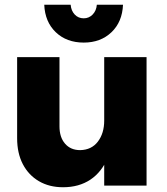

<svg xmlns="http://www.w3.org/2000/svg" viewBox="-20 -780 704 807"><path d="M230 -249Q230 -203 253.5 -176Q277 -149 317 -149Q365 -150 391.5 -185Q418 -220 418 -273H460Q460 -182 434 -119.5Q408 -57 360 -25Q312 7 245 7Q187 7 143.5 -18.5Q100 -44 76 -90Q52 -136 52 -199V-540H230ZM418 -540H596V0H418ZM277 -760Q279 -735 294 -719Q309 -703 332 -703Q354 -703 369.5 -719Q385 -735 387 -760H497Q494 -688 448.5 -644.5Q403 -601 332 -601Q260 -601 214.5 -644.5Q169 -688 166 -760Z"/></svg>

Font: Alexandria
Style: Bold
Weight: 700
Designer: Mohamed Gaber
Foundry: Kief Type Foundry
Version: Version 5.100